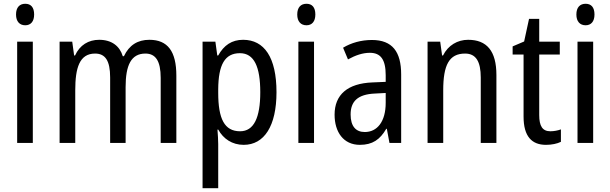

<svg xmlns="http://www.w3.org/2000/svg" viewBox="-20 -758 3236 1018"><path d="M114 -738C84 -738 65 -719 65 -681C65 -644 84 -624 114 -624C143 -624 161 -644 161 -681C161 -719 144 -738 114 -738ZM154 -537H71V0H154Z M772 -547C710 -547 665 -519 637 -460H631C615 -513 573 -547 506 -547C449 -547 403 -519 378 -464H373L363 -537H296V0H379V-280C379 -397 401 -474 484 -474C538 -474 564 -437 564 -347V0H646V-296C646 -412 675 -474 751 -474C805 -474 832 -435 832 -345V0H915V-357C915 -486 869 -547 772 -547Z M1269 -547C1209 -547 1167 -518 1137 -464H1132L1122 -537H1054V240H1137V6C1137 -16 1135 -44 1133 -71H1137C1164 -22 1211 10 1272 10C1381 10 1446 -90 1446 -269C1446 -454 1381 -547 1269 -547ZM1252 -476C1328 -476 1360 -403 1360 -269C1360 -134 1326 -62 1253 -62C1170 -62 1137 -128 1137 -266V-285C1138 -415 1172 -476 1252 -476Z M1605 -738C1575 -738 1556 -719 1556 -681C1556 -644 1575 -624 1605 -624C1634 -624 1652 -644 1652 -681C1652 -719 1635 -738 1605 -738ZM1645 -537H1562V0H1645Z M1952 -546C1895 -546 1842 -531 1799 -505L1825 -443C1865 -465 1903 -478 1941 -478C1998 -478 2025 -443 2025 -359V-324L1955 -321C1823 -316 1754 -256 1754 -150C1754 -58 1801 10 1888 10C1955 10 1995 -18 2028 -75H2031L2045 0H2107V-363C2107 -483 2061 -546 1952 -546ZM1968 -262 2025 -265V-213C2025 -113 1980 -58 1914 -58C1868 -58 1839 -87 1839 -151C1839 -220 1876 -258 1968 -262Z M2462 -547C2406 -547 2356 -518 2329 -464H2324L2314 -537H2247V0H2330V-279C2330 -413 2361 -474 2446 -474C2504 -474 2529 -431 2529 -347V0H2612V-360C2612 -488 2561 -547 2462 -547Z M2898 -62C2856 -62 2839 -90 2839 -148V-469H2948V-537H2839V-658H2785L2759 -538L2698 -512V-469H2756V-140C2756 -34 2800 10 2875 10C2905 10 2934 4 2954 -6V-72C2938 -66 2917 -62 2898 -62Z M3085 -738C3055 -738 3036 -719 3036 -681C3036 -644 3055 -624 3085 -624C3114 -624 3132 -644 3132 -681C3132 -719 3115 -738 3085 -738ZM3125 -537H3042V0H3125Z"/></svg>

Font: Noto Sans Myanmar UI Condensed
Style: Regular
Weight: 400
Width: 3
Designer: Monotype Design Team
Foundry: Monotype Imaging Inc.
Version: Version 2.103